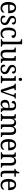

<svg xmlns="http://www.w3.org/2000/svg" viewBox="3006 -3806 810 6862"><g transform="rotate(90 3411.0 -375.0)"><path d="M266 10C379 10 432 -49 432 -90C432 -107 422 -119 412 -123C390 -85 346 -50 282 -50C193 -50 146 -115 144 -262H451V-306C451 -464 378 -546 257 -546C125 -546 50 -451 50 -264C50 -91 130 10 266 10ZM356 -314H146C151 -430 188 -493 257 -493C329 -493 355 -421 356 -314Z M693 10C804 10 876 -45 876 -146C876 -230 833 -269 736 -312C654 -348 623 -368 623 -420C623 -467 649 -500 708 -500C763 -500 791 -462 791 -394C834 -394 857 -417 857 -453C857 -503 810 -545 718 -545C615 -545 546 -495 546 -404C546 -318 590 -284 688 -237C774 -197 798 -177 798 -128C798 -72 763 -37 698 -37C625 -37 597 -92 597 -162C571 -162 537 -146 537 -95C537 -25 597 10 693 10Z M1177 10C1286 10 1336 -43 1336 -87C1336 -105 1329 -118 1319 -126C1298 -84 1255 -51 1195 -51C1099 -51 1059 -124 1059 -266C1059 -445 1104 -496 1173 -496C1234 -496 1250 -445 1250 -382C1308 -382 1335 -398 1335 -444C1335 -512 1258 -546 1173 -546C1055 -546 965 -479 965 -265C965 -69 1053 10 1177 10Z M1384 0H1649V-42H1637C1595 -42 1562 -51 1562 -114V-760H1384V-718H1396C1435 -718 1471 -709 1471 -650V-114C1471 -51 1439 -42 1396 -42H1384Z M1913 10C1974 10 2024 -8 2061 -81H2065L2078 0H2228V-42H2225C2185 -42 2150 -50 2150 -109V-536H1982V-494H1985C2026 -494 2059 -485 2059 -422V-216C2059 -118 2025 -53 1945 -53C1872 -53 1851 -101 1851 -190V-536H1682V-494H1685C1726 -494 1759 -485 1759 -427V-186C1759 -49 1813 10 1913 10Z M2446 10C2557 10 2629 -45 2629 -146C2629 -230 2586 -269 2489 -312C2407 -348 2376 -368 2376 -420C2376 -467 2402 -500 2461 -500C2516 -500 2544 -462 2544 -394C2587 -394 2610 -417 2610 -453C2610 -503 2563 -545 2471 -545C2368 -545 2299 -495 2299 -404C2299 -318 2343 -284 2441 -237C2527 -197 2551 -177 2551 -128C2551 -72 2516 -37 2451 -37C2378 -37 2350 -92 2350 -162C2324 -162 2290 -146 2290 -95C2290 -25 2350 10 2446 10Z M2817 -638C2848 -638 2872 -653 2872 -698C2872 -743 2848 -758 2817 -758C2786 -758 2763 -743 2763 -698C2763 -653 2786 -638 2817 -638ZM2689 0H2954V-42H2942C2899 -42 2867 -51 2867 -114V-536H2697V-494H2703C2744 -494 2776 -485 2776 -426V-109C2776 -50 2743 -42 2701 -42H2689Z M3040 -441 3188 0H3275L3420 -416C3441 -480 3453 -494 3489 -494H3500V-536H3305V-494H3312C3350 -494 3370 -480 3370 -451C3370 -435 3366 -418 3359 -395L3295 -207C3278 -155 3258 -98 3251 -70C3242 -105 3225 -171 3208 -220L3146 -408C3141 -424 3138 -437 3138 -451C3138 -480 3155 -494 3191 -494H3204V-536H2970V-494C3009 -494 3026 -484 3040 -441Z M3691 10C3768 10 3797 -30 3836 -87H3843L3858 0H3987V-42H3984C3942 -42 3927 -58 3927 -114V-373C3927 -500 3870 -546 3756 -546C3660 -546 3587 -516 3587 -450C3587 -406 3615 -387 3668 -387C3668 -451 3682 -496 3751 -496C3824 -496 3835 -446 3835 -373V-313L3759 -310C3618 -305 3549 -256 3549 -150C3549 -41 3610 10 3691 10ZM3716 -48C3666 -48 3643 -83 3643 -145C3643 -223 3676 -264 3778 -269L3836 -272V-191C3836 -106 3789 -48 3716 -48Z M4051 0H4302V-42H4300C4259 -42 4225 -49 4225 -109V-320C4225 -406 4253 -483 4331 -483C4400 -483 4425 -433 4425 -346V0H4589V-42H4586C4545 -42 4516 -51 4516 -114V-334C4516 -413 4541 -483 4618 -483C4686 -483 4711 -433 4711 -346V0H4876V-42H4873C4832 -42 4803 -51 4803 -114V-350C4803 -487 4746 -546 4652 -546C4592 -546 4541 -527 4506 -452H4500C4477 -522 4426 -546 4366 -546C4306 -546 4261 -527 4226 -455H4221L4209 -536H4060V-494H4063C4104 -494 4134 -485 4134 -426V-114C4134 -51 4105 -42 4064 -42H4051Z M5167 10C5280 10 5333 -49 5333 -90C5333 -107 5323 -119 5313 -123C5291 -85 5247 -50 5183 -50C5094 -50 5047 -115 5045 -262H5352V-306C5352 -464 5279 -546 5158 -546C5026 -546 4951 -451 4951 -264C4951 -91 5031 10 5167 10ZM5257 -314H5047C5052 -430 5089 -493 5158 -493C5230 -493 5256 -421 5257 -314Z M5423 0H5674V-42H5669C5629 -42 5597 -49 5597 -109V-320C5597 -406 5624 -483 5708 -483C5779 -483 5805 -432 5805 -346V0H5970V-42H5965C5924 -42 5896 -51 5896 -114V-350C5896 -487 5839 -546 5742 -546C5680 -546 5634 -527 5598 -455H5593L5581 -536H5428V-494H5433C5473 -494 5506 -485 5506 -426V-114C5506 -51 5472 -42 5431 -42H5423Z M6216 10C6250 10 6286 2 6303 -6V-50C6284 -46 6266 -43 6242 -43C6199 -43 6174 -73 6174 -143V-483H6295V-536H6174V-659H6128C6119 -606 6107 -577 6087 -554C6067 -532 6039 -522 6013 -520V-483H6083V-145C6083 -30 6124 10 6216 10Z M6591 10C6704 10 6757 -49 6757 -90C6757 -107 6747 -119 6737 -123C6715 -85 6671 -50 6607 -50C6518 -50 6471 -115 6469 -262H6776V-306C6776 -464 6703 -546 6582 -546C6450 -546 6375 -451 6375 -264C6375 -91 6455 10 6591 10ZM6681 -314H6471C6476 -430 6513 -493 6582 -493C6654 -493 6680 -421 6681 -314Z"/></g></svg>

Font: Noto Serif Ethiopic SemiCondensed
Style: Regular
Weight: 400
Width: 4
Designer: Monotype Design Team
Foundry: Monotype Imaging Inc.
Version: Version 2.102